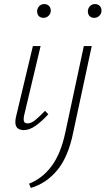

<svg xmlns="http://www.w3.org/2000/svg" viewBox="-20 -637 520 946"><path d="M97 4Q81 4 70 -3Q59 -10 56.5 -25Q54 -40 59 -62L142 -410H180L99 -69Q95 -51 98 -40Q101 -29 116 -29Q134 -29 155 -46.5Q176 -64 202 -91L218 -74Q185 -38 155 -17Q125 4 97 4ZM194 -549Q184 -549 176.5 -553.5Q169 -558 165.5 -566.5Q162 -575 163 -585Q165 -599 174.5 -608Q184 -617 199 -617Q209 -617 216.5 -612Q224 -607 227.5 -599Q231 -591 230 -580Q228 -567 218 -558Q208 -549 194 -549ZM302 15 393 -410H432L340 19Q316 136 262.5 201Q209 266 132 289L123 268Q188 243 234 181.5Q280 120 302 15ZM444 -549Q434 -549 426.5 -553.5Q419 -558 415.5 -566.5Q412 -575 413 -585Q415 -599 424.5 -608Q434 -617 449 -617Q459 -617 466.5 -612Q474 -607 477.5 -599Q481 -591 480 -580Q478 -567 468 -558Q458 -549 444 -549Z"/></svg>

Font: Ysabeau Infant ExtraLight
Style: Italic
Weight: 250
Italic angle: -12°
Designer: Christian Thalmann (Catharsis Fonts)
Version: Version 2.001;gftools[0.9.30]; featfreeze: ss01,ss02,lnum